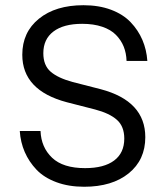

<svg xmlns="http://www.w3.org/2000/svg" viewBox="-20 -710 645 740"><path d="M237.8 -315.9Q65.9 -361.3 65.9 -499Q65.9 -585.9 130.1 -637.9Q194.3 -689.9 301.8 -689.9Q361.3 -689.9 408 -672.4Q454.6 -654.8 483.6 -624.3Q512.7 -593.8 528.8 -556.2Q544.9 -518.6 547.9 -475.1H467.8Q466.8 -505.4 456.8 -530.3Q446.8 -555.2 427 -575.4Q407.2 -595.7 374 -606.9Q340.8 -618.2 296.9 -618.2Q225.1 -618.2 186 -588.6Q147 -559.1 147 -504.9Q147 -458 175.3 -433.6Q203.6 -409.2 259.8 -394L368.2 -366.2Q540 -320.8 540 -181.2Q540 -93.8 476.1 -42Q412.1 9.8 304.2 9.8Q244.6 9.8 197.3 -7.8Q149.9 -25.4 120.8 -55.9Q91.8 -86.4 75.4 -124Q59.1 -161.6 56.2 -205.1H136.2Q138.7 -142.1 180.7 -102.1Q222.7 -62 308.1 -62Q380.9 -62 419.9 -91.3Q459 -120.6 459 -175.8Q459 -222.7 430.7 -248Q402.3 -273.4 346.2 -288.1Z"/></svg>

Font: TASA Orbiter Deck
Style: Regular
Weight: 400
Designer: Weizhong Zhang
Version: Version 1.000;Glyphs 3.1.2 (3151)